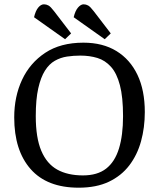

<svg xmlns="http://www.w3.org/2000/svg" viewBox="-20 -858 736 891"><path d="M282 -676 138 -778Q145 -808 157.5 -823Q170 -838 184 -838Q195 -838 205 -832.5Q215 -827 231 -806L310 -703ZM466 -676 322 -778Q329 -808 342 -823Q355 -838 368 -838Q379 -838 389 -832.5Q399 -827 415 -806L494 -703ZM345 13Q198 13 122 -73.5Q46 -160 46 -313Q46 -410 82.5 -488Q119 -566 190 -613Q261 -660 367 -660Q457 -660 520.5 -621Q584 -582 618 -510.5Q652 -439 652 -338Q652 -266 634.5 -202.5Q617 -139 580 -90.5Q543 -42 485 -14.5Q427 13 345 13ZM365 -44Q432 -44 472.5 -75.5Q513 -107 532 -168.5Q551 -230 551 -319Q551 -407 536.5 -462.5Q522 -518 495 -548Q468 -578 432 -589Q396 -600 353 -600Q321 -600 291 -595.5Q261 -591 234.5 -576Q208 -561 188.5 -530Q169 -499 157.5 -448Q146 -397 146 -319Q146 -219 171.5 -158.5Q197 -98 245.5 -71Q294 -44 365 -44Z"/></svg>

Font: Faustina
Style: Regular
Weight: 400
Designer: Alfonso Garcia
Foundry: http://www.omnibus-type.com
Version: Version 1.200